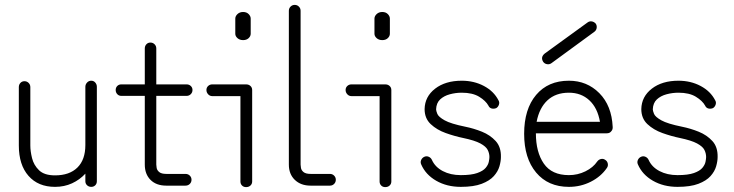

<svg xmlns="http://www.w3.org/2000/svg" viewBox="-20 -751 3002 785"><path d="M205 13Q136 13 96.5 -32Q57 -77 57 -156V-395Q57 -405 63.5 -412Q70 -419 80 -419Q90 -419 97 -412Q104 -405 104 -395V-156Q104 -133 111 -104.5Q118 -76 139.5 -55Q161 -34 205 -34Q264 -34 296.5 -66Q329 -98 329 -158V-396Q329 -406 336 -413.5Q343 -421 353 -421Q363 -421 369.5 -413.5Q376 -406 376 -396V-10Q376 0 369.5 6.5Q363 13 353 13Q343 13 336 6.5Q329 0 329 -10V-41Q306 -16 274.5 -1.5Q243 13 205 13Z M660 8Q619 8 595.5 -15.5Q572 -39 572 -78V-359H476Q466 -359 459.5 -366Q453 -373 453 -383Q453 -393 459.5 -399.5Q466 -406 476 -406H572V-553Q572 -563 578.5 -570Q585 -577 595 -577Q605 -577 612 -570Q619 -563 619 -553V-406H743Q753 -406 760 -399.5Q767 -393 767 -383Q767 -373 760 -366Q753 -359 743 -359H619V-78Q619 -74 620.5 -64.5Q622 -55 631 -47.5Q640 -40 660 -40H738Q749 -40 756 -33Q763 -26 763 -16Q763 -6 756 1Q749 8 738 8Z M986 14Q976 14 969.5 7.5Q963 1 963 -9V-358H848Q838 -358 831 -365.5Q824 -373 824 -383Q824 -393 831 -399.5Q838 -406 848 -406H986Q997 -406 1004 -399.5Q1011 -393 1011 -383V-9Q1011 1 1004 7.5Q997 14 986 14ZM974 -587Q960 -587 951 -595Q942 -603 942 -613V-675Q942 -685 951 -693.5Q960 -702 974 -702Q988 -702 996.5 -693.5Q1005 -685 1005 -675V-613Q1005 -603 996.5 -595Q988 -587 974 -587Z M1250 8Q1210 8 1185.5 -15.5Q1161 -39 1161 -78V-707Q1161 -717 1168 -724Q1175 -731 1185 -731Q1195 -731 1202 -724Q1209 -717 1209 -707V-78Q1209 -74 1210.5 -64.5Q1212 -55 1221 -47.5Q1230 -40 1250 -40H1329Q1339 -40 1346 -33Q1353 -26 1353 -16Q1353 -6 1346 1Q1339 8 1329 8Z M1555 14Q1545 14 1538.5 7.5Q1532 1 1532 -9V-358H1417Q1407 -358 1400 -365.5Q1393 -373 1393 -383Q1393 -393 1400 -399.5Q1407 -406 1417 -406H1555Q1566 -406 1573 -399.5Q1580 -393 1580 -383V-9Q1580 1 1573 7.5Q1566 14 1555 14ZM1543 -587Q1529 -587 1520 -595Q1511 -603 1511 -613V-675Q1511 -685 1520 -693.5Q1529 -702 1543 -702Q1557 -702 1565.5 -693.5Q1574 -685 1574 -675V-613Q1574 -603 1565.5 -595Q1557 -587 1543 -587Z M1864 13Q1807 13 1763.5 -12Q1720 -37 1702 -79Q1698 -88 1702 -97Q1706 -106 1715 -110Q1724 -114 1733 -110Q1742 -106 1746 -97Q1759 -68 1790.5 -51.5Q1822 -35 1864 -35Q1907 -35 1931 -43.5Q1955 -52 1965.5 -64.5Q1976 -77 1978.5 -89.5Q1981 -102 1981 -109Q1981 -124 1974 -138Q1967 -152 1944 -164.5Q1921 -177 1873 -187Q1839 -194 1802.5 -207Q1766 -220 1741 -243.5Q1716 -267 1716 -305Q1717 -356 1759 -388.5Q1801 -421 1868 -421Q1918 -421 1958.5 -399.5Q1999 -378 2018 -341Q2023 -333 2020 -323.5Q2017 -314 2009 -309Q1999 -305 1990 -307.5Q1981 -310 1977 -319Q1966 -339 1939 -355.5Q1912 -372 1868 -372Q1843 -372 1819 -365.5Q1795 -359 1779.5 -344.5Q1764 -330 1763 -304Q1763 -298 1768 -285.5Q1773 -273 1798 -259Q1823 -245 1882 -233Q1917 -226 1950.5 -212.5Q1984 -199 2006.5 -174.5Q2029 -150 2028 -109Q2028 -92 2022 -71Q2016 -50 1999 -31Q1982 -12 1949.5 0.5Q1917 13 1864 13Z M2306 13Q2221 13 2172 -45.5Q2123 -104 2123 -204Q2123 -305 2172 -363Q2221 -421 2306 -421Q2380 -421 2430.5 -370Q2481 -319 2485 -232V-229Q2485 -220 2478 -213Q2472 -206 2461 -206H2171Q2171 -129 2203.5 -82Q2236 -35 2306 -35Q2342 -35 2373.5 -50.5Q2405 -66 2422 -91Q2428 -99 2437.5 -101Q2447 -103 2455 -97Q2463 -92 2465 -82Q2467 -72 2461 -64Q2437 -29 2395.5 -8Q2354 13 2306 13ZM2174 -253H2433Q2423 -310 2389.5 -341Q2356 -372 2306 -372Q2252 -372 2218.5 -341Q2185 -310 2174 -253ZM2235 -493Q2227 -487 2217 -488.5Q2207 -490 2201 -498Q2189 -517 2207 -532L2382 -659Q2390 -665 2399.5 -663.5Q2409 -662 2416 -654Q2421 -646 2419.5 -636.5Q2418 -627 2410 -621Z M2750 13Q2693 13 2649.5 -12Q2606 -37 2588 -79Q2584 -88 2588 -97Q2592 -106 2601 -110Q2610 -114 2619 -110Q2628 -106 2632 -97Q2645 -68 2676.5 -51.5Q2708 -35 2750 -35Q2793 -35 2817 -43.5Q2841 -52 2851.5 -64.5Q2862 -77 2864.5 -89.5Q2867 -102 2867 -109Q2867 -124 2860 -138Q2853 -152 2830 -164.5Q2807 -177 2759 -187Q2725 -194 2688.5 -207Q2652 -220 2627 -243.5Q2602 -267 2602 -305Q2603 -356 2645 -388.5Q2687 -421 2754 -421Q2804 -421 2844.5 -399.5Q2885 -378 2904 -341Q2909 -333 2906 -323.5Q2903 -314 2895 -309Q2885 -305 2876 -307.5Q2867 -310 2863 -319Q2852 -339 2825 -355.5Q2798 -372 2754 -372Q2729 -372 2705 -365.5Q2681 -359 2665.5 -344.5Q2650 -330 2649 -304Q2649 -298 2654 -285.5Q2659 -273 2684 -259Q2709 -245 2768 -233Q2803 -226 2836.5 -212.5Q2870 -199 2892.5 -174.5Q2915 -150 2914 -109Q2914 -92 2908 -71Q2902 -50 2885 -31Q2868 -12 2835.5 0.5Q2803 13 2750 13Z"/></svg>

Font: Zen Kurenaido
Style: ARC
Weight: 400
Designer: Yoshimichi Ohira
Foundry: Positype
Version: Version 1.001